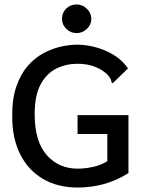

<svg xmlns="http://www.w3.org/2000/svg" viewBox="-20 -833 640 864"><path d="M330 11Q239 11 172.5 -28.5Q106 -68 70.5 -139.5Q35 -211 35 -307Q34 -387 53.5 -443.5Q73 -500 105 -536.5Q137 -573 176.5 -594Q216 -615 255.5 -623.5Q295 -632 328 -632Q397 -631 460 -602.5Q523 -574 556 -525L494 -465L487 -458L481 -464Q481 -472 477.5 -478.5Q474 -485 463 -498Q438 -521 405 -533.5Q372 -546 328 -546Q278 -546 234.5 -525Q191 -504 163.5 -454.5Q136 -405 136 -319Q136 -197 190 -135.5Q244 -74 330 -74Q362 -74 399 -82Q436 -90 463 -108V-230H329V-315H558V-54Q504 -20 446.5 -4.5Q389 11 330 11ZM325 -684Q298 -684 278.5 -703Q259 -722 259 -748Q259 -776 278 -794.5Q297 -813 325 -813Q351 -813 371 -793.5Q391 -774 391 -748Q391 -722 371 -703Q351 -684 325 -684Z"/></svg>

Font: Inconsolata Expanded SemiBold
Style: Regular
Weight: 600
Width: 7
Monospace: yes
Designer: Raph Levien, Cyreal, Brenton Simpson
Foundry: Raph Levien, Cyreal, Google
Version: Version 3.001; ttfautohint (v1.8.2.53-6de2)